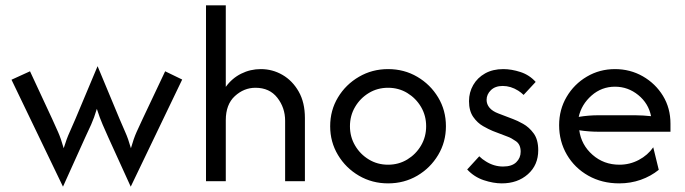

<svg xmlns="http://www.w3.org/2000/svg" viewBox="-20 -687 2596 728"><path d="M93.8 -416.7 177.8 -236.1Q189.6 -210.4 200.3 -186.1Q211.1 -161.8 221.5 -125Q232.6 -161.1 244.1 -186.1Q255.6 -211.1 266 -236.1L350 -436.1L433.3 -236.1Q443.8 -210.4 454.9 -186.1Q466 -161.8 476.4 -125Q486.8 -161.8 497.9 -186.5Q509 -211.1 520.8 -236.1L606.2 -416.7L670.8 -385.4Q670.8 -385.4 475.7 20.8L391 -165.3Q379.9 -190.3 369.1 -214.9Q358.3 -239.6 347.2 -274.3Q336.8 -239.6 325.7 -214.9Q314.6 -190.3 302.8 -165.3L218.8 20.8L23.6 -384.7Q23.6 -384.7 93.8 -416.7Z M761.1 0Q761.1 0 761.1 -666.7Q761.1 -666.7 836.1 -666.7Q836.1 -666.7 836.1 -357.6Q859.7 -390.3 894.4 -407.6Q929.2 -425 968.8 -425Q1013.2 -425 1051 -403.1Q1088.9 -381.2 1112.5 -339.9Q1136.1 -298.6 1136.1 -239.6Q1136.1 -239.6 1136.1 0Q1136.1 0 1061.1 0Q1061.1 0 1061.1 -229.2Q1061.1 -278.5 1031.6 -316.3Q1002.1 -354.2 948.6 -354.2Q904.9 -354.2 870.5 -322.6Q836.1 -291 836.1 -231.2Q836.1 -231.2 836.1 0Q836.1 0 761.1 0Z M1451.4 8.3Q1391 8.3 1341 -20.8Q1291 -50 1261.5 -99.3Q1231.9 -148.6 1231.9 -208.3Q1231.9 -268.8 1261.5 -317.7Q1291 -366.7 1341 -395.8Q1391 -425 1451.4 -425Q1512.5 -425 1562.2 -395.8Q1611.8 -366.7 1641.3 -317.7Q1670.8 -268.8 1670.8 -208.3Q1670.8 -148.6 1641.3 -99.3Q1611.8 -50 1562.2 -20.8Q1512.5 8.3 1451.4 8.3ZM1451.4 -62.5Q1491.7 -62.5 1524.3 -82.3Q1556.9 -102.1 1576.4 -135.1Q1595.8 -168.1 1595.8 -208.3Q1595.8 -248.6 1576.4 -281.6Q1556.9 -314.6 1524.3 -334.4Q1491.7 -354.2 1451.4 -354.2Q1411.1 -354.2 1378.5 -334.4Q1345.8 -314.6 1326.4 -281.6Q1306.9 -248.6 1306.9 -208.3Q1306.9 -168.1 1326.4 -135.1Q1345.8 -102.1 1378.5 -82.3Q1411.1 -62.5 1451.4 -62.5Z M1965.3 -327.1Q1956.2 -336.1 1945.1 -343.1Q1916.7 -361.1 1886.1 -361.1Q1857.6 -361.1 1841.3 -345.1Q1825 -329.2 1825 -308.3Q1825 -291.7 1836.1 -278.5Q1847.2 -265.3 1869.4 -256.9L1925.7 -235.4Q1941 -229.9 1963.5 -217.4Q1986.1 -204.9 2003.5 -181.2Q2020.8 -157.6 2020.8 -117.4Q2020.8 -61.1 1981.6 -26.4Q1942.4 8.3 1882.6 8.3Q1850.7 8.3 1814.2 -3.8Q1777.8 -16 1751.4 -44.4L1797.2 -94.4Q1808.3 -83.3 1822.2 -75Q1852.8 -55.6 1887.5 -55.6Q1920.8 -55.6 1937.5 -71.9Q1954.2 -88.2 1954.2 -111.8Q1954.2 -138.9 1936.5 -151.4Q1918.8 -163.9 1904.9 -168.8L1848.6 -190.3Q1833.3 -196.5 1811.8 -208.7Q1790.3 -220.8 1774.3 -243.7Q1758.3 -266.7 1758.3 -303.5Q1758.3 -336.8 1774.3 -364.6Q1790.3 -392.4 1819.4 -408.7Q1848.6 -425 1888.2 -425Q1919.4 -425 1953.5 -413.9Q1987.5 -402.8 2011.1 -376.4Z M2327.8 8.3Q2262.5 8.3 2210.8 -20.8Q2159 -50 2129.5 -100.3Q2100 -150.7 2100 -212.5Q2100 -271.5 2128.5 -319.8Q2156.9 -368.1 2205.2 -396.5Q2253.5 -425 2311.8 -425Q2369.4 -425 2417.4 -397.6Q2465.3 -370.1 2493.8 -323.6Q2522.2 -277.1 2522.2 -218.1Q2522.2 -218.1 2522.2 -187.5Q2522.2 -187.5 2250 -187.5Q2231.9 -187.5 2213.2 -188.9Q2194.4 -190.3 2176.4 -193.1Q2184 -137.5 2226.7 -100Q2269.4 -62.5 2328.5 -62.5Q2368.1 -62.5 2402.1 -80.6Q2436.1 -98.6 2456.9 -128.5Q2456.9 -128.5 2477.8 -43.1Q2447.9 -18.8 2409.4 -5.2Q2370.8 8.3 2327.8 8.3ZM2174.3 -243.8Q2211.8 -250 2250 -250Q2250 -250 2388.2 -250Q2403.5 -250 2418.4 -249Q2433.3 -247.9 2448.6 -246.5Q2438.9 -295.1 2400 -326.7Q2361.1 -358.3 2311.8 -358.3Q2261.1 -358.3 2222.9 -324.7Q2184.7 -291 2174.3 -243.8Z"/></svg>

Font: co2trust
Style: Regular
Weight: 400
Designer: Kristian Moeller
Foundry: Dicotype
Version: Version 1.000